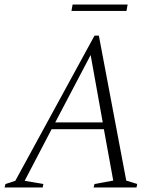

<svg xmlns="http://www.w3.org/2000/svg" viewBox="-35 -821 701 841"><path d="M-15 0 -11 -15 32 -29 379 -665H398L518 -30L566 -15L563 0H375L379 -15L461 -30L420 -255H191L73 -29L155 -15L152 0ZM207 -285H415L362 -580ZM278 -773 283 -801H524L519 -773Z"/></svg>

Font: Spectral ExtraLight
Style: Italic
Weight: 275
Italic angle: -10°
Designer: Jean-Baptiste Levee
Foundry: Production Type
Version: Version 2.001